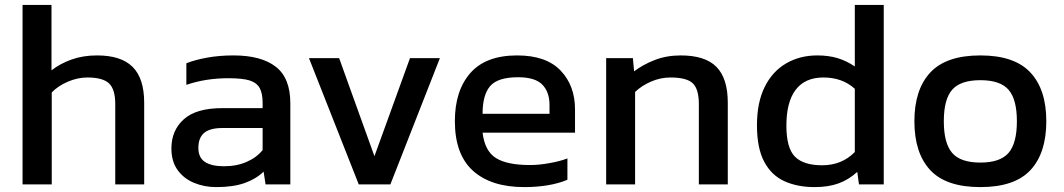

<svg xmlns="http://www.w3.org/2000/svg" viewBox="-20 -760 4339 783"><path d="M72 -8V-740H190V-473Q224 -500 271 -517Q318 -534 376 -534Q474 -534 521 -487Q568 -440 568 -341V-8H450V-336Q450 -396 424.5 -420Q399 -444 336 -444Q297 -444 257 -427Q217 -410 191 -383V-8Z M862 3Q813 3 771 -14.5Q729 -32 704 -67Q679 -102 679 -155Q679 -228 729.5 -273.5Q780 -319 886 -319H1051V-341Q1051 -378 1039.5 -400Q1028 -422 998 -432Q968 -441 911 -441Q819 -441 740 -414V-502Q775 -516 825 -525Q875 -534 932 -534Q1045 -534 1104.5 -488Q1164 -442 1164 -339V-8H1063L1055 -60Q1024 -30 977.5 -13.5Q931 3 862 3ZM893 -82Q946 -82 986 -100Q1026 -117 1051 -148V-238H888Q836 -238 812.5 -218Q789 -198 789 -157Q789 -117 816 -99.5Q843 -82 893 -82Z M1572 -8H1443L1240 -523H1363L1507 -123L1652 -523H1774Z M2118 3Q1983 3 1909 -63.5Q1835 -130 1835 -266Q1835 -390 1898 -462Q1961 -534 2089 -534Q2207 -534 2266 -472.5Q2325 -411 2325 -314V-219H1948Q1957 -144 2002.5 -115.5Q2048 -87 2141 -87Q2180 -87 2222 -95Q2263 -102 2294 -114V-27Q2259 -12 2214 -4.5Q2169 3 2118 3ZM1948 -296H2221V-332Q2221 -385 2191.5 -415Q2162 -445 2093 -445Q2010 -445 1979 -409Q1948 -373 1948 -296Z M2452 -8V-523H2561L2566 -469Q2601 -496 2649.5 -515Q2698 -534 2756 -534Q2856 -534 2902 -487Q2948 -440 2948 -341V-8H2830V-336Q2830 -396 2805.5 -420Q2781 -444 2714 -444Q2674 -444 2635.5 -427.5Q2597 -411 2570 -385V-8Z M3302 3Q3232 3 3179 -21Q3126 -45 3096.5 -100.5Q3067 -156 3067 -249Q3067 -342 3098.5 -405.5Q3130 -469 3186 -501.5Q3242 -534 3313 -534Q3359 -534 3395.5 -523Q3432 -512 3466 -489V-740H3584V-8H3483L3476 -59Q3441 -27 3399.5 -12Q3358 3 3302 3ZM3333 -86Q3413 -86 3466 -140V-398Q3415 -444 3338 -444Q3263 -444 3225 -394Q3187 -344 3187 -248Q3187 -156 3222 -121Q3257 -86 3333 -86Z M3978 3Q3838 3 3773.5 -66.5Q3709 -136 3709 -265.5Q3709 -395 3774 -464.5Q3839 -534 3978 -534Q4117 -534 4182 -464.5Q4247 -395 4247 -265.5Q4247 -136 4182.5 -66.5Q4118 3 3978 3ZM3978 -97Q4059 -97 4093 -136.5Q4127 -176 4127 -265.5Q4127 -355 4093 -394Q4059 -433 3978 -433Q3897 -433 3863 -394Q3829 -355 3829 -265.5Q3829 -176 3863 -136.5Q3897 -97 3978 -97Z"/></svg>

Font: Kanit Cyrillic
Style: Regular
Weight: 400
Designer: Katatrad Team, Sasha Pavljenko
Foundry: CadsonDemak, Pavljenko + Design
Version: Version 1.002;Fontself Maker 3.5.7